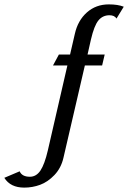

<svg xmlns="http://www.w3.org/2000/svg" viewBox="-138 -690 587 880"><path d="M152.8 33.2Q142.1 80.1 111.6 112.1Q81.1 144 45.9 157Q10.7 169.9 -26.9 169.9Q-90.3 169.9 -118.2 125L-47.9 95.2Q-37.1 120.1 -1 120.1Q28.3 120.1 47.4 91.6Q66.4 63 81.1 0L170.9 -390.1H105L131.8 -439.9H183.1L205.1 -535.2Q218.8 -596.2 260.3 -633.1Q301.8 -669.9 360.8 -669.9Q402.3 -669.9 429.2 -659.2L396 -605Q386.7 -620.1 363.8 -620.1Q332.5 -620.1 313 -596.2Q293.5 -572.3 278.8 -508.8L263.2 -439.9H341.8L330.1 -390.1H251Z"/></svg>

Font: Pfennig
Style: Italic
Weight: 500
Italic angle: -13°
Version: Version 20120410 ; ttfautohint (v0.8)